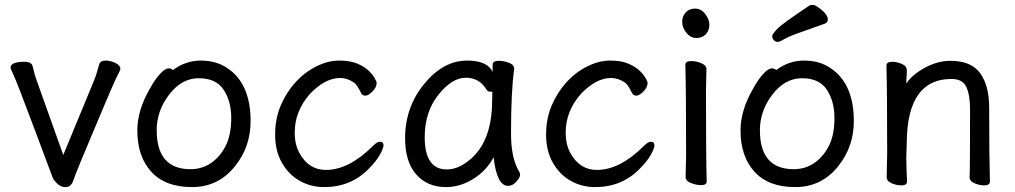

<svg xmlns="http://www.w3.org/2000/svg" viewBox="-20 -739 4140 783"><path d="M207 3Q198 -6 194.5 -15.5Q191 -25 120 -214.5Q49 -404 36 -431.5Q23 -459 23 -463Q23 -487 80 -487Q109 -487 113 -469Q123 -427 131 -407L238 -107L362 -407Q374 -436 385 -478Q390 -492 411 -492Q429 -492 450 -482.5Q471 -473 471 -457Q471 -454 457 -427Q443 -400 369 -223Q292 -42 279 -3Q270 24 247 24Q224 24 207 3Z M757 -49Q804 -49 841 -74.5Q878 -100 900.5 -144.5Q923 -189 923 -258Q923 -326 892 -373Q861 -420 791 -420Q721 -420 670 -353.5Q619 -287 619 -208Q619 -49 757 -49ZM763 24Q654 24 597 -38.5Q540 -101 540 -207Q540 -289 591 -377Q611 -414 632 -437Q653 -460 667 -460Q680 -460 685 -453Q737 -492 799 -492Q861 -492 906 -462Q1002 -399 1002 -245Q1002 -141 939 -62Q871 24 763 24Z M1302 24Q1248 24 1202.5 -1.5Q1157 -27 1129.5 -75.5Q1102 -124 1102 -190Q1102 -255 1125 -309Q1148 -363 1185.5 -404Q1223 -445 1270.5 -468.5Q1318 -492 1363 -492Q1407 -492 1436 -480Q1465 -468 1482.5 -451.5Q1500 -435 1508 -420.5Q1516 -406 1516 -401Q1516 -383 1499 -366Q1482 -349 1471 -349Q1459 -349 1454 -357Q1435 -395 1424 -402Q1396 -421 1367 -421Q1306 -421 1244 -356Q1182 -286 1182 -199Q1182 -149 1201 -115Q1239 -46 1309 -46Q1403 -46 1501 -144Q1518 -161 1529 -161Q1544 -161 1544 -146Q1544 -135 1529.5 -108.5Q1515 -82 1485 -52Q1412 24 1302 24Z M1802 -48Q1844 -48 1885 -79Q1987 -153 1987 -330L1988 -365H1979Q1970 -365 1965 -372Q1936 -422 1880 -422Q1823 -422 1767.5 -352Q1712 -282 1712 -180Q1712 -48 1802 -48ZM1799 24Q1723 24 1677.5 -27.5Q1632 -79 1632 -175Q1632 -302 1710 -397Q1788 -492 1885 -492Q1967 -492 1989 -446V-475Q1989 -491 2014 -491Q2034 -491 2055.5 -483Q2077 -475 2077 -458Q2064 -368 2064 -195Q2064 -92 2098 -38Q2101 -32 2101 -25Q2101 -16 2086 1.5Q2071 19 2052 19Q2006 19 1993 -98Q1965 -44 1911 -10Q1857 24 1799 24Z M2407 24Q2353 24 2307.5 -1.5Q2262 -27 2234.5 -75.5Q2207 -124 2207 -190Q2207 -255 2230 -309Q2253 -363 2290.5 -404Q2328 -445 2375.5 -468.5Q2423 -492 2468 -492Q2512 -492 2541 -480Q2570 -468 2587.5 -451.5Q2605 -435 2613 -420.5Q2621 -406 2621 -401Q2621 -383 2604 -366Q2587 -349 2576 -349Q2564 -349 2559 -357Q2540 -395 2529 -402Q2501 -421 2472 -421Q2411 -421 2349 -356Q2287 -286 2287 -199Q2287 -149 2306 -115Q2344 -46 2414 -46Q2508 -46 2606 -144Q2623 -161 2634 -161Q2649 -161 2649 -146Q2649 -135 2634.5 -108.5Q2620 -82 2590 -52Q2517 24 2407 24Z M2839 16Q2820 16 2798 7.5Q2776 -1 2776 -17L2778 -105Q2778 -368 2775 -475Q2775 -490 2799 -490Q2818 -490 2839.5 -481.5Q2861 -473 2861 -457L2859 -368Q2859 -105 2862 1Q2862 16 2839 16ZM2762 -650Q2762 -672 2776 -688Q2790 -704 2815 -704Q2839 -704 2856 -682Q2873 -660 2873 -638Q2873 -615 2858.5 -599.5Q2844 -584 2820 -584Q2796 -584 2779 -605.5Q2762 -627 2762 -650Z M3217 -49Q3264 -49 3301 -74.5Q3338 -100 3360.5 -144.5Q3383 -189 3383 -258Q3383 -326 3352 -373Q3321 -420 3251 -420Q3181 -420 3130 -353.5Q3079 -287 3079 -208Q3079 -49 3217 -49ZM3223 24Q3114 24 3057 -38.5Q3000 -101 3000 -207Q3000 -289 3051 -377Q3071 -414 3092 -437Q3113 -460 3127 -460Q3140 -460 3145 -453Q3197 -492 3259 -492Q3321 -492 3366 -462Q3462 -399 3462 -245Q3462 -141 3399 -62Q3331 24 3223 24ZM3129 -591Q3129 -599 3149 -620.5Q3169 -642 3282 -717Q3286 -719 3294 -719Q3303 -719 3317 -709Q3356 -682 3356 -659Q3356 -648 3345 -643Q3296 -625 3248 -608.5Q3200 -592 3179.5 -580Q3159 -568 3151 -568Q3143 -568 3136 -575Q3129 -582 3129 -591Z M3994 17Q3975 17 3954.5 8.5Q3934 0 3934 -17Q3936 -34 3936 -293Q3936 -351 3921 -384Q3906 -417 3860 -417Q3681 -417 3678 -162L3676 -97Q3676 -59 3679 1Q3679 17 3656 17Q3637 17 3616.5 8.5Q3596 0 3596 -17L3598 -115Q3598 -364 3595 -471Q3595 -487 3619 -487Q3637 -487 3657.5 -478.5Q3678 -470 3678 -453V-439Q3676 -411 3676 -398Q3698 -433 3750.5 -462Q3803 -491 3856 -491Q3952 -491 3987 -425Q4014 -378 4014 -297Q4014 -105 4017 1Q4017 17 3994 17Z"/></svg>

Font: LXGW WenKai Lite Medium
Style: Regular
Weight: 500
Designer: LXGW / Fontworks Inc.
Foundry: LXGW / Fontworks Inc.
Version: Version 1.511; March 25, 2025